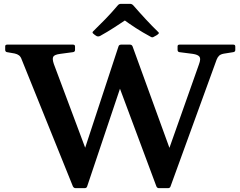

<svg xmlns="http://www.w3.org/2000/svg" viewBox="-20 -978 1248 998"><path d="M373 0Q364 0 359 -9L93 -668Q88 -683 79 -690Q70 -697 56 -700L16 -707Q7 -709 7 -719V-737Q7 -746 17 -746H360Q370 -746 370 -736V-718Q370 -709 360 -707L293 -698Q262 -694 256.5 -682.5Q251 -671 260 -645L458 -116L375 -65L596 -737Q599 -746 609 -746H656Q665 -746 669 -737L891 -126L811 -69L1014 -643Q1025 -672 1017 -683Q1009 -694 982 -698L912 -707Q903 -709 903 -719V-737Q903 -746 913 -746H1193Q1203 -746 1203 -736V-718Q1203 -709 1193 -707L1143 -699Q1127 -696 1119 -688.5Q1111 -681 1106 -668L866 -8Q863 0 853 0H806Q797 0 793 -9L586 -564L646 -643L433 -9Q430 0 420 0ZM465 -803Q457 -809 465 -816Q495 -845 527.5 -878.5Q560 -912 593 -951Q599 -958 609 -958H656Q665 -958 672 -951Q706 -912 738.5 -877Q771 -842 802 -812Q810 -806 801 -800Q797 -796 791 -793Q785 -790 780 -787Q772 -781 763 -787Q722 -809 686.5 -832Q651 -855 617 -880H642Q609 -858 573.5 -835Q538 -812 500 -791Q492 -787 483 -790Q478 -793 473.5 -796Q469 -799 465 -803Z"/></svg>

Font: Hahmlet SemiBold
Style: Regular
Weight: 600
Version: Version 1.002